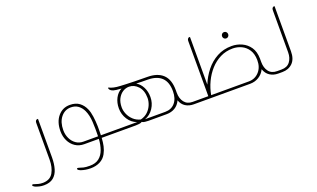

<svg xmlns="http://www.w3.org/2000/svg" viewBox="-163 -997 2723 1651"><g transform="rotate(-20 1198.5 -171.0)"><path d="M14 191Q78 189 105.5 141.5Q133 94 133 21V-307Q133 -313 133.5 -319.5Q134 -326 138 -332Q143 -341 154 -341H157Q159 -341 159 -338V11Q159 70 145.5 116Q132 162 100 188Q68 214 13 214Q-9 214 -28 209.5Q-47 205 -66 197Q-71 193 -76.5 190Q-82 187 -83 183Q-85 173 -75 173Q-73 173 -71 173.5Q-69 174 -67 175Q-45 182 -28.5 186.5Q-12 191 14 191Z M619 -23H752V0H618Q616 40 608.5 74Q601 108 584 139Q564 176 526.5 195Q489 214 441 214Q416 214 395.5 210.5Q375 207 360 202Q334 194 328 183Q326 179 328 176Q330 173 335 173Q340 173 343 174Q364 181 383.5 186Q403 191 441 191Q494 191 526 165.5Q558 140 573.5 96.5Q589 53 592 0H459Q412 0 377 -23.5Q342 -47 323 -86.5Q304 -126 304 -174Q304 -258 346.5 -309Q389 -360 456 -360Q509 -360 542.5 -335Q576 -310 594 -268Q607 -239 613 -195Q619 -151 620 -107Q620 -85 620 -64Q620 -43 619 -23ZM330 -174Q330 -133 346.5 -98.5Q363 -64 392 -43.5Q421 -23 460 -23H593Q595 -91 591.5 -154.5Q588 -218 567 -263Q551 -297 523.5 -317Q496 -337 457 -337Q402 -337 366 -292.5Q330 -248 330 -174Z M1459 -23H1491V0H1461Q1418 0 1386.5 -20Q1355 -40 1341 -80Q1323 -40 1289.5 -20Q1256 0 1212 0H1046Q1033 0 1015 -2Q997 -4 988 -11Q979 -4 961 -2Q943 0 929 0H740V-23H951Q902 -40 872.5 -86Q843 -132 843 -187Q843 -239 864.5 -280Q886 -321 923 -340Q895 -342 878 -344Q861 -346 851 -349Q831 -356 824 -365Q817 -374 816 -381V-383Q816 -388 822 -386Q825 -385 830 -382.5Q835 -380 840 -378Q863 -370 890 -367Q917 -364 972 -362Q1001 -361 1053.5 -359.5Q1106 -358 1166 -358Q1258 -358 1307.5 -311.5Q1357 -265 1357 -168V-143Q1357 -91 1383 -57Q1409 -23 1459 -23ZM1023 -23H1208Q1265 -23 1298 -62Q1331 -101 1331 -168Q1331 -251 1288 -292.5Q1245 -334 1162 -335Q1134 -335 1107 -335.5Q1080 -336 1057 -337Q1092 -316 1112 -276.5Q1132 -237 1132 -187Q1132 -132 1102 -86Q1072 -40 1023 -23ZM869 -187Q869 -157 882.5 -125Q896 -93 922.5 -68Q949 -43 988 -33Q1028 -43 1054 -68Q1080 -93 1093 -125Q1106 -157 1106 -187Q1106 -256 1070.5 -294.5Q1035 -333 988 -333Q957 -333 930 -315.5Q903 -298 886 -265.5Q869 -233 869 -187Z M2232 -23H2264V0H2234Q2191 0 2158.5 -21Q2126 -42 2112 -84Q2093 -44 2057 -22Q2021 0 1977 0H1480V-23H1602V-521Q1602 -527 1602.5 -533.5Q1603 -540 1607 -546Q1612 -556 1623 -556H1626Q1628 -556 1628 -553V-119Q1655 -186 1698.5 -240.5Q1742 -295 1802 -327.5Q1862 -360 1937 -360Q1985 -360 2029 -340Q2073 -320 2101 -279.5Q2129 -239 2130 -175V-143Q2130 -91 2155.5 -57Q2181 -23 2232 -23ZM1917 -437Q1905 -437 1897 -445.5Q1889 -454 1889 -466Q1889 -478 1897 -486.5Q1905 -495 1917 -495Q1929 -495 1937 -486.5Q1945 -478 1945 -466Q1945 -454 1937 -445.5Q1929 -437 1917 -437ZM1628 -23H1973Q2030 -23 2067.5 -64.5Q2105 -106 2104 -172Q2103 -229 2079 -265.5Q2055 -302 2017.5 -319.5Q1980 -337 1938 -337Q1876 -337 1824 -311Q1772 -285 1732 -240.5Q1692 -196 1665.5 -140Q1639 -84 1628 -23Z M2271 0H2253V-23H2273Q2324 -23 2350 -57Q2376 -91 2376 -143V-521Q2376 -527 2376.5 -533.5Q2377 -540 2380 -546Q2387 -556 2397 -556H2400Q2402 -556 2402 -553V-143Q2402 -72 2365.5 -36Q2329 0 2271 0Z"/></g></svg>

Font: Zain ExtraLight
Style: Regular
Weight: 200
Designer: Zain,Boutros
Foundry: Mobile Telecommunications Company (Zain), 2024
Version: Version 1.51; ttfautohint (v1.8.4)